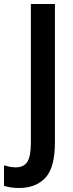

<svg xmlns="http://www.w3.org/2000/svg" viewBox="-81 -734 366 958"><path d="M14 204Q-29 204 -61 193V91Q-48 95 -33 98Q-18 101 -1 101Q37 101 55 74Q73 47 73 -22V-714H193V-24Q193 102 145.5 153Q98 204 14 204Z"/></svg>

Font: Noto Sans Khmer UI Condensed SemiBold
Style: Regular
Weight: 600
Width: 3
Designer: Danh Hong and the Monotype Design Team
Foundry: Monotype Imaging Inc.
Version: Version 2.002; ttfautohint (v1.8.4.7-5d5b)